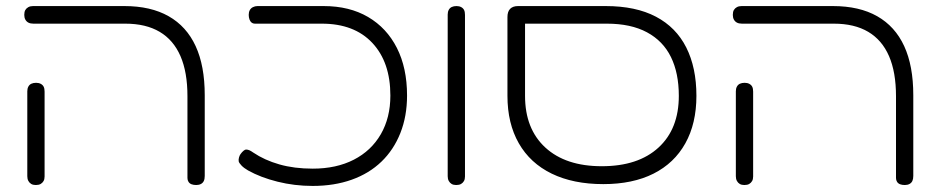

<svg xmlns="http://www.w3.org/2000/svg" viewBox="-20 -600 3086 633"><path d="M627 10Q618 10 611.5 7.5Q605 5 601.5 -0.5Q598 -6 598 -13V-283Q598 -362 575 -415Q552 -468 506.5 -495Q461 -522 393 -522H90Q80 -522 73.5 -525.5Q67 -529 63.5 -535.5Q60 -542 60 -551Q60 -561 63.5 -567Q67 -573 73.5 -576.5Q80 -580 89 -580H390Q477 -580 536 -546.5Q595 -513 625 -448Q655 -383 655 -286V-20Q655 -10 652 -3.5Q649 3 642.5 6.5Q636 10 627 10ZM98 10Q89 10 83 6.5Q77 3 73.5 -3.5Q70 -10 70 -19V-299Q70 -308 73.5 -314.5Q77 -321 83.5 -324Q90 -327 99 -327Q108 -327 114.5 -323.5Q121 -320 124 -314Q127 -308 127 -298V-18Q127 -9 123.5 -3Q120 3 114 6.5Q108 10 98 10Z M1011 13Q951 13 895 -1Q839 -15 798 -38Q784 -46 776 -54.5Q768 -63 767 -68Q766 -74 768 -81Q770 -88 773 -92Q778 -99 783 -103Q788 -107 791 -107Q797 -107 802.5 -104.5Q808 -102 815 -97Q852 -72 901 -58Q950 -44 1011 -44Q1089 -44 1146.5 -73.5Q1204 -103 1235.5 -157.5Q1267 -212 1267 -285Q1267 -395 1207.5 -458.5Q1148 -522 1041 -522H820Q814 -522 809.5 -525.5Q805 -529 802.5 -536Q800 -543 800 -551Q800 -560 803.5 -566.5Q807 -573 814 -576.5Q821 -580 829 -580H1047Q1132 -580 1193.5 -544Q1255 -508 1288.5 -442Q1322 -376 1322 -285Q1322 -217 1300 -161.5Q1278 -106 1237.5 -67Q1197 -28 1139.5 -7.5Q1082 13 1011 13Z M1484 10Q1475 10 1469 6.5Q1463 3 1459.5 -3.5Q1456 -10 1456 -19V-552Q1456 -561 1459.5 -567.5Q1463 -574 1469.5 -577Q1476 -580 1485 -580Q1494 -580 1500.5 -576.5Q1507 -573 1510 -567Q1513 -561 1513 -551V-18Q1513 -9 1509.5 -3Q1506 3 1500 6.5Q1494 10 1484 10Z M1969 7Q1870 7 1799 -27.5Q1728 -62 1690.5 -127.5Q1653 -193 1653 -284V-544Q1653 -562 1662 -571Q1671 -580 1688 -580H1977Q2076 -580 2142.5 -545Q2209 -510 2242.5 -443.5Q2276 -377 2276 -284Q2276 -193 2239.5 -127.5Q2203 -62 2134.5 -27.5Q2066 7 1969 7ZM1964 -52Q2084 -52 2151 -113.5Q2218 -175 2218 -284Q2218 -359 2192 -412Q2166 -465 2113 -493.5Q2060 -522 1981 -522H1711V-284Q1711 -175 1778 -113.5Q1845 -52 1964 -52Z M2963 10Q2954 10 2947.5 7.5Q2941 5 2937.5 -0.5Q2934 -6 2934 -13V-283Q2934 -362 2911 -415Q2888 -468 2842.5 -495Q2797 -522 2729 -522H2426Q2416 -522 2409.5 -525.5Q2403 -529 2399.5 -535.5Q2396 -542 2396 -551Q2396 -561 2399.5 -567Q2403 -573 2409.5 -576.5Q2416 -580 2425 -580H2726Q2813 -580 2872 -546.5Q2931 -513 2961 -448Q2991 -383 2991 -286V-20Q2991 -10 2988 -3.5Q2985 3 2978.5 6.5Q2972 10 2963 10ZM2434 10Q2425 10 2419 6.5Q2413 3 2409.5 -3.5Q2406 -10 2406 -19V-299Q2406 -308 2409.5 -314.5Q2413 -321 2419.5 -324Q2426 -327 2435 -327Q2444 -327 2450.5 -323.5Q2457 -320 2460 -314Q2463 -308 2463 -298V-18Q2463 -9 2459.5 -3Q2456 3 2450 6.5Q2444 10 2434 10Z"/></svg>

Font: Fredoka SemiExpanded Light
Style: Regular
Weight: 300
Width: 6
Designer: Ben Nathan
Foundry: Milena B. Brandão, Ben Nathan
Version: Version 2.001